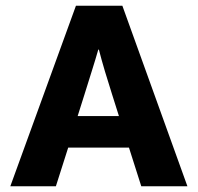

<svg xmlns="http://www.w3.org/2000/svg" viewBox="-20 -650 692 670"><path d="M245 -630H407L634 0H473L430 -135H218L175 0H16ZM251 -245H395L371 -321Q359 -358 346.5 -400Q334 -442 325 -477H323Q313 -442 300 -401Q287 -360 275 -321Z"/></svg>

Font: Mukta ExtraBold
Style: Regular
Weight: 800
Designer: Girish Dalvi and Yashodeep Gholap
Foundry: Ek Type
Version: Version 2.538;PS 1.002;hotconv 16.6.51;makeotf.lib2.5.65220;